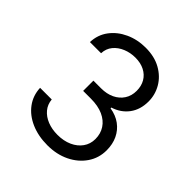

<svg xmlns="http://www.w3.org/2000/svg" viewBox="-199 -881 1035 1035"><g transform="rotate(45 318.5 -363.5)"><path d="M321.3 9.8Q251 9.8 196 -14.2Q141.1 -38.1 108.9 -81.3Q76.7 -124.5 74.2 -181.6H163.1Q166 -146.5 187.3 -121.1Q208.5 -95.7 242.9 -82Q277.3 -68.4 319.3 -68.4Q366.2 -68.4 402.6 -84.7Q439 -101.1 459.7 -130.1Q480.5 -159.2 480.5 -197.3Q480.5 -237.8 460.4 -268.6Q440.4 -299.3 402.1 -316.7Q363.8 -334 308.6 -334H250V-412.1H308.6Q351.6 -412.1 384.3 -427.7Q417 -443.4 435.5 -471.7Q454.1 -500 454.1 -538.1Q454.1 -575.2 438 -602.5Q421.9 -629.9 392.3 -645Q362.8 -660.2 322.3 -660.2Q284.7 -660.2 251.5 -646.5Q218.3 -632.8 197.3 -607.4Q176.3 -582 174.8 -545.9H89.8Q91.8 -603 124 -646Q156.2 -689 208.7 -713.1Q261.2 -737.3 324.2 -737.3Q391.6 -737.3 439.9 -710.2Q488.3 -683.1 514.2 -638.7Q540 -594.2 540 -543Q540 -481 508.1 -438Q476.1 -395 420.9 -377.9V-372.1Q466.8 -364.7 499.3 -340.8Q531.7 -316.9 549.1 -280.3Q566.4 -243.7 566.4 -197.3Q566.4 -138.2 534.4 -91.3Q502.4 -44.4 447 -17.3Q391.6 9.8 321.3 9.8Z"/></g></svg>

Font: Inter V
Style: Weight 400 Optical size 14.0
Weight: 400
Designer: Rasmus Andersson
Foundry: rsms
Version: Version 4.000;git-4fc901f